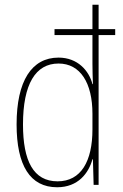

<svg xmlns="http://www.w3.org/2000/svg" viewBox="-20 -780 518 810"><path d="M221 10C310 10 354 -50 370 -108H372L375 0H396V-632H466V-657H396V-760H370V-657H210V-632H370V-511C370 -483 371 -456 372 -425H370C356 -481 308 -537 227 -537C114 -537 50 -439 50 -255C50 -82 107 10 221 10ZM223 -15C121 -15 77 -101 77 -255C77 -425 130 -512 227 -512C319 -512 370 -430 370 -300V-234C370 -100 322 -15 223 -15Z"/></svg>

Font: Noto Sans Lao Condensed Thin
Style: Regular
Weight: 100
Width: 3
Designer: Monotype Design Team
Foundry: Monotype Imaging Inc.
Version: Version 2.003